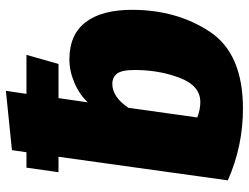

<svg xmlns="http://www.w3.org/2000/svg" viewBox="-114 -690 824 635"><g transform="rotate(-90 297.5 -372.0)"><path d="M583 -347Q583 -199 510.5 -89.5Q438 20 256 20Q132 20 19 -30L97 -590H46L61 -696H112L119 -744L315 -764L305 -696H434L404 -590H291L277 -493Q303 -521 342 -537.5Q381 -554 419 -554Q501 -554 542 -500.5Q583 -447 583 -347ZM384 -338Q384 -381 372 -396.5Q360 -412 338 -412Q295 -412 259 -359L227 -131Q253 -121 278 -121Q332 -121 358 -189Q384 -257 384 -338Z"/></g></svg>

Font: FiraGO Heavy
Style: Italic
Weight: 900
Italic angle: -8°
Designer: bBox Type GmbH
Foundry: bBox Type GmbH
Version: Version 1.001